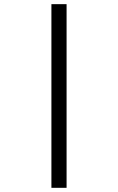

<svg xmlns="http://www.w3.org/2000/svg" viewBox="-20 -776 570 928"><path d="M228.5 -755.9H301.8V131.8H228.5Z"/></svg>

Font: AzarMehrMonospaced
Style: SerifBold
Weight: 1
Designer: Amin Abedi
Version: Version 1.00